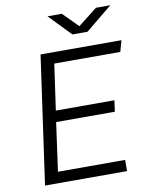

<svg xmlns="http://www.w3.org/2000/svg" viewBox="-95 -946 784 1014"><g transform="rotate(-10 297.0 -439.0)"><path d="M63 0 160 -686H594L577 -626H223L188 -380H502L494 -320H179L143 -60H503V0ZM344 -761 231 -878H308L400 -785H372L491 -878H568L425 -761Z"/></g></svg>

Font: Chivo ExtraLight
Style: Italic
Weight: 250
Italic angle: -8.05°
Designer: Hector Gatti
Foundry: Omnibus-Type
Version: Version 2.002